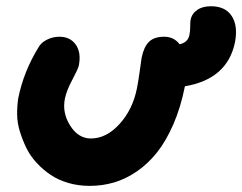

<svg xmlns="http://www.w3.org/2000/svg" viewBox="-20 -611 783 621"><path d="M270 -9.8Q233.4 -9.8 200.9 -19.3Q168.5 -28.8 143.8 -45.4Q119.1 -62 98.4 -84.5Q77.6 -106.9 65.2 -132.6Q52.7 -158.2 44.2 -186Q35.6 -213.9 35.4 -241.2Q35.2 -268.6 39.1 -293.9Q56.6 -379.9 104 -457Q112.3 -472.7 131.3 -482.4Q150.4 -492.2 171.9 -492.2Q207 -492.2 225.1 -466.6Q243.2 -440.9 234.9 -398.9Q232.4 -387.7 213.9 -353Q195.3 -318.4 189.9 -292Q180.7 -246.1 207 -204.6Q233.4 -163.1 273.9 -163.1Q324.2 -163.1 366.7 -210Q409.2 -256.8 422.9 -325.2Q427.7 -349.6 431.9 -380.6Q436 -411.6 438 -423.8Q444.8 -458.5 461.4 -475.3Q478 -492.2 511.2 -492.2Q542.5 -492.2 561 -467.8Q588.4 -473.6 592.8 -499Q595.2 -510.7 595.2 -523.9Q595.2 -537.1 596.2 -545.9Q600.1 -566.4 617.4 -578.6Q634.8 -590.8 662.1 -590.8Q708.5 -590.8 729.2 -559.6Q750 -528.3 740.2 -475.1Q715.8 -355 578.1 -332Q564.5 -263.7 540.8 -209.2Q517.1 -154.8 487.8 -117.9Q458.5 -81.1 422.4 -56.4Q386.2 -31.7 348.6 -20.8Q311 -9.8 270 -9.8Z"/></svg>

Font: Shantell Sans Irregular
Style: Bold Italic
Weight: 700
Italic angle: -11.31°
Designer: Stephen Nixon, Anya Danilova, Shantell Martin
Foundry: Arrow Type
Version: Version 1.006;[9816181b4]